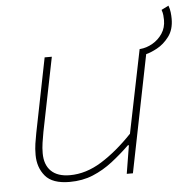

<svg xmlns="http://www.w3.org/2000/svg" viewBox="-49 -684 739 745"><g transform="rotate(-5 321.0 -312.0)"><path d="M531 -456 510 -478Q535 -480 558.5 -493.5Q582 -507 597 -529.5Q612 -552 612 -582Q612 -591 611 -601Q610 -611 606 -622L634 -636Q639 -623 640.5 -609.5Q642 -596 642 -584Q642 -542 621.5 -515Q601 -488 575 -474Q549 -460 531 -456ZM193 12Q126 12 98 -21.5Q70 -55 70 -104Q70 -128 73 -147.5Q76 -167 80 -188L138 -478H166L108 -190Q104 -168 101 -148.5Q98 -129 98 -108Q98 -63 123 -38.5Q148 -14 196 -14Q259 -14 320 -52Q381 -90 442 -154L508 -478H536L440 0H416L434 -110H430Q397 -78 361 -50Q325 -22 284 -5Q243 12 193 12Z"/></g></svg>

Font: SourceCodeVF
Style: Italic
Weight: 200
Italic angle: -11°
Monospace: yes
Designer: Paul D. Hunt, Teo Tuominen
Foundry: Adobe
Version: Version 1.026;hotconv 1.1.0;makeotfexe 2.6.0